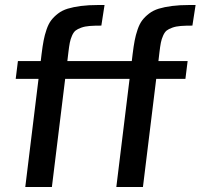

<svg xmlns="http://www.w3.org/2000/svg" viewBox="-20 -744 798 764"><path d="M601.6 -430.2 548.8 0H442.9L495.6 -430.2H239.3L186.5 0H80.6L133.3 -430.2H42.5L51.3 -501H142.1L145.5 -529.3Q149.4 -561 153.6 -582.8Q157.7 -604.5 165.3 -626.7Q172.9 -648.9 183.6 -663.1Q194.3 -677.2 210.7 -689.9Q227.1 -702.6 249.5 -709.5Q272 -716.3 302 -720.2Q332 -724.1 371.6 -724.1H396L383.3 -642.1Q355 -642.1 336.4 -640.6Q317.9 -639.2 303.5 -634Q289.1 -628.9 281 -622.6Q272.9 -616.2 266.8 -602.5Q260.7 -588.9 257.8 -574.2Q254.9 -559.6 252 -534.7L248 -501H504.4L507.8 -529.3Q511.7 -561 515.9 -582.8Q520 -604.5 527.6 -626.7Q535.2 -648.9 545.9 -663.1Q556.6 -677.2 573 -689.9Q589.4 -702.6 611.8 -709.5Q634.3 -716.3 664.3 -720.2Q694.3 -724.1 733.9 -724.1H758.3L745.6 -642.1Q717.3 -642.1 698.7 -640.6Q680.2 -639.2 665.8 -634Q651.4 -628.9 643.3 -622.6Q635.3 -616.2 629.2 -602.5Q623 -588.9 620.1 -574.2Q617.2 -559.6 614.3 -534.7L610.4 -501H726.6L717.8 -430.2Z"/></svg>

Font: Muli
Style: Semi-BoldItalic
Weight: 600
Italic angle: -7°
Designer: Vernon Adams
Foundry: newtypography
Version: Version 2.0; ttfautohint (v1.00rc1.2-2d82) -l 8 -r 50 -G 200